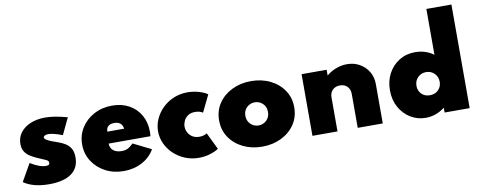

<svg xmlns="http://www.w3.org/2000/svg" viewBox="-70 -1207 3945 1570"><g transform="rotate(-10 1902.0 -422.0)"><path d="M232 16Q353 16 417 -29.8Q481 -75.5 481 -163Q481 -208.5 464.8 -236.5Q448.5 -264.5 421.2 -281.5Q394 -298.5 360 -310Q341.5 -316.5 316.5 -325.5Q291.5 -334.5 272.8 -345.5Q254 -356.5 254 -368.5Q254 -377 264.8 -383Q275.5 -389 295 -389Q334.5 -389 411 -360L476 -497Q417 -513 372.8 -520Q328.5 -527 293 -527Q223 -527 169.5 -504.5Q116 -482 86 -442Q56 -402 56 -349.5Q56 -310 72.5 -284.5Q89 -259 115.8 -242.5Q142.5 -226 173 -212.5Q221.5 -191.5 241.8 -182.8Q262 -174 262 -155.5Q262 -136 232.5 -136Q178 -136 103 -183L21 -39Q98.5 16 232 16Z M852 16Q936 16 1004.2 -20.2Q1072.5 -56.5 1108.5 -120L959.5 -194Q932.5 -168 912.2 -158Q892 -148 864 -148Q818.5 -148 793 -169Q767.5 -190 767.5 -227H1114.5Q1116 -246.5 1116.2 -252.2Q1116.5 -258 1116.5 -264.5Q1116.5 -343 1082.5 -402.2Q1048.5 -461.5 988.2 -494.8Q928 -528 848 -528Q764.5 -528 697.5 -492.2Q630.5 -456.5 591.5 -395.2Q552.5 -334 552.5 -257Q552.5 -179.5 592 -117.8Q631.5 -56 699.2 -20Q767 16 852 16ZM773.5 -325Q774.5 -385 842.5 -385Q904 -385 913.5 -325Z M1474.5 16Q1524 16 1568.8 2.2Q1613.5 -11.5 1639.5 -30L1571.5 -170Q1562 -163.5 1545.2 -158.2Q1528.5 -153 1508.5 -153Q1459.5 -153 1431 -184Q1402.5 -215 1402.5 -256Q1402.5 -278 1413.2 -302Q1424 -326 1447.2 -342.5Q1470.5 -359 1507.5 -359Q1546.5 -359 1571.5 -342L1639.5 -482Q1614.5 -501 1568.5 -514.5Q1522.5 -528 1473.5 -528Q1411 -528 1357.8 -505.2Q1304.5 -482.5 1265.2 -443.8Q1226 -405 1204.2 -356.2Q1182.5 -307.5 1182.5 -255.5Q1182.5 -200 1205.8 -150.8Q1229 -101.5 1269.5 -64Q1310 -26.5 1362.8 -5.2Q1415.5 16 1474.5 16Z M2001.5 16Q2089.5 16 2160.2 -18.8Q2231 -53.5 2272.2 -114.8Q2313.5 -176 2313.5 -256Q2313.5 -336 2272.2 -397.2Q2231 -458.5 2160.2 -493.2Q2089.5 -528 2001.5 -528Q1913.5 -528 1842.8 -493.2Q1772 -458.5 1730.8 -397.2Q1689.5 -336 1689.5 -256Q1689.5 -176 1730.8 -114.8Q1772 -53.5 1842.8 -18.8Q1913.5 16 2001.5 16ZM2001.5 -160Q1963.5 -160 1935.5 -186.8Q1907.5 -213.5 1907.5 -256Q1907.5 -299 1935.5 -325.5Q1963.5 -352 2001.5 -352Q2040 -352 2067.8 -325.5Q2095.5 -299 2095.5 -256Q2095.5 -213.5 2067.8 -186.8Q2040 -160 2001.5 -160Z M2419.5 0H2627.5V-282Q2627.5 -320.5 2650.5 -343.8Q2673.5 -367 2711.5 -367Q2749.5 -367 2772.5 -343.8Q2795.5 -320.5 2795.5 -282V0H3003.5V-327Q3003.5 -384.5 2976.5 -429.8Q2949.5 -475 2903.2 -501.5Q2857 -528 2798.5 -528Q2752.5 -528 2707.8 -511.2Q2663 -494.5 2627.5 -464V-512H2419.5Z M3358.5 16Q3444.5 16 3517 -40V0H3725V-860H3517V-479Q3487 -502.5 3447.5 -515.2Q3408 -528 3364 -528Q3289.5 -528 3231.8 -492.2Q3174 -456.5 3141 -395Q3108 -333.5 3108 -256Q3108 -176 3142.2 -114.5Q3176.5 -53 3233.5 -18.5Q3290.5 16 3358.5 16ZM3423.5 -160Q3381 -160 3354.5 -186.8Q3328 -213.5 3328 -254.5Q3328 -296.5 3355.8 -324.2Q3383.5 -352 3424.5 -352Q3465.5 -352 3493.2 -324.2Q3521 -296.5 3521 -255Q3521 -214 3493.8 -187Q3466.5 -160 3423.5 -160Z"/></g></svg>

Font: Spartan Black
Style: Regular
Weight: 900
Designer: Matt Bailey, Mirko Velimirovic
Foundry: Matt Bailey
Version: Version 1.003; ttfautohint (v1.8.3)